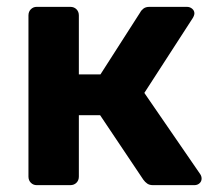

<svg xmlns="http://www.w3.org/2000/svg" viewBox="-20 -540 628 560"><path d="M87 0Q77 0 70 -7Q63 -14 63 -25V-495Q63 -506 70 -513Q77 -520 87 -520H185Q196 -520 203 -513Q210 -506 210 -495V-323H273L389 -504Q392 -510 398.5 -515Q405 -520 416 -520H525Q534 -520 540.5 -514.5Q547 -509 547 -501Q547 -498 545.5 -494Q544 -490 542 -487L401 -269L564 -32Q568 -26 568 -19Q568 -11 562 -5.5Q556 0 547 0H426Q416 0 409.5 -4.5Q403 -9 398 -16L272 -204H210V-25Q210 -14 203 -7Q196 0 185 0Z"/></svg>

Font: Rubik SemiBold
Style: Regular
Weight: 600
Designer: Hubert and Fischer
Foundry: Hubert and Fischer
Version: Version 2.300;gftools[0.9.30]